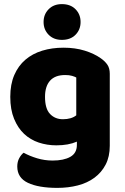

<svg xmlns="http://www.w3.org/2000/svg" viewBox="-20 -733 607 934"><path d="M289 -501Q346 -501 392.5 -486.5Q439 -472 471 -449Q491 -435 502.5 -418Q514 -401 514 -374V-24Q514 29 494 67.5Q474 106 439.5 131.5Q405 157 358.5 169Q312 181 259 181Q168 181 116 156.5Q64 132 64 77Q64 54 73.5 36.5Q83 19 95 10Q124 26 160.5 37Q197 48 236 48Q290 48 322 30Q354 12 354 -28V-44Q313 -26 254 -26Q209 -26 168.5 -39.5Q128 -53 97.5 -81.5Q67 -110 48.5 -155Q30 -200 30 -262Q30 -323 49.5 -368Q69 -413 103.5 -442.5Q138 -472 185.5 -486.5Q233 -501 289 -501ZM351 -356Q344 -360 330.5 -364Q317 -368 297 -368Q248 -368 223.5 -340.5Q199 -313 199 -262Q199 -204 223.5 -178.5Q248 -153 286 -153Q327 -153 351 -172ZM192 -626Q192 -663 216.5 -688Q241 -713 281 -713Q323 -713 347.5 -688Q372 -663 372 -626Q372 -589 347.5 -564Q323 -539 281 -539Q241 -539 216.5 -564Q192 -589 192 -626Z"/></svg>

Font: Baloo Tamma
Style: Regular
Weight: 400
Designer: Divya Kowshik and Ek Type
Foundry: Ek Type
Version: Version 1.443;PS 1.000;hotconv 16.6.51;makeotf.lib2.5.65220;